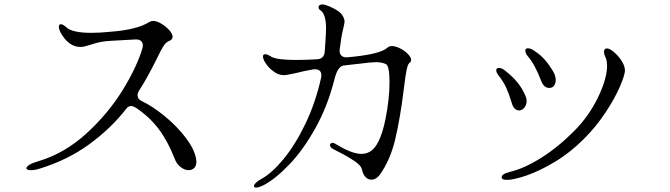

<svg xmlns="http://www.w3.org/2000/svg" viewBox="-20 -807 3040 871"><path d="M121 -35Q100 -35 100 -44Q100 -51 113.5 -59.5Q127 -68 155 -76Q273 -111 372.5 -202Q472 -293 537.5 -400Q603 -507 627 -591Q628 -595 628 -601Q628 -614 619 -621.5Q610 -629 594 -628L486 -622Q453 -620 436 -616.5Q419 -613 397 -606L370 -598Q358 -594 344 -594Q305 -594 273 -632Q247 -665 247 -686Q247 -697 256 -697Q266 -697 280 -684Q307 -658 394 -658Q434 -658 481 -663Q602 -672 657 -707Q665 -712 674 -712Q691 -712 712 -699.5Q733 -687 748 -670Q763 -653 763 -640Q763 -627 747 -621Q733 -616 721 -597Q709 -578 688 -534Q645 -448 611 -396Q604 -385 604 -375Q604 -357 624 -348Q672 -325 726 -281Q780 -237 820 -185.5Q860 -134 869 -90Q871 -78 871 -74Q871 -55 861 -45Q851 -35 836 -35Q818 -35 799.5 -49Q781 -63 772 -88Q741 -167 700 -221.5Q659 -276 597 -318Q584 -326 575 -326Q562 -326 554 -315Q484 -225 385.5 -153Q287 -81 160 -42Q139 -35 121 -35Z M1143 44Q1132 44 1132 37Q1132 31 1140.5 22.5Q1149 14 1165 5Q1212 -20 1265.5 -84.5Q1319 -149 1365.5 -245.5Q1412 -342 1437 -456Q1438 -459 1438 -465Q1438 -481 1428 -488Q1418 -495 1400 -492Q1359 -485 1320 -475Q1280 -466 1268 -466Q1254 -466 1241.5 -471Q1229 -476 1213 -489Q1196 -503 1184.5 -521Q1173 -539 1173 -551Q1173 -561 1183 -561Q1194 -561 1210 -550Q1235 -535 1323 -535Q1367 -535 1417 -538Q1450 -539 1453 -572Q1454 -580 1457 -628Q1459 -660 1459 -679Q1459 -743 1434 -760Q1425 -766 1425 -774Q1425 -780 1429.5 -783.5Q1434 -787 1442 -787Q1457 -787 1489.5 -771Q1522 -755 1533 -738Q1543 -722 1543 -710Q1543 -703 1540 -690.5Q1537 -678 1535 -668Q1529 -646 1521 -583Q1519 -565 1528 -555.5Q1537 -546 1555 -547Q1705 -560 1738 -591Q1745 -598 1758 -598Q1774 -598 1795 -587.5Q1816 -577 1830.5 -562Q1845 -547 1845 -535Q1845 -526 1837 -521Q1830 -516 1824.5 -489.5Q1819 -463 1812 -404Q1796 -274 1773.5 -177.5Q1751 -81 1702 -13Q1686 8 1664 8Q1650 8 1638.5 -3.5Q1627 -15 1622 -38Q1618 -57 1585 -78.5Q1552 -100 1525 -113.5Q1498 -127 1491 -131Q1477 -139 1477 -149Q1477 -153 1480 -156Q1483 -159 1488 -159Q1496 -159 1506 -152Q1576 -109 1619 -109Q1658 -109 1682 -141Q1711 -179 1729 -268.5Q1747 -358 1747 -435Q1747 -507 1731 -516Q1713 -525 1685 -525Q1666 -525 1602 -517Q1590 -516 1575 -514Q1560 -512 1541 -510Q1526 -509 1515 -492.5Q1504 -476 1496 -443Q1466 -325 1411.5 -227Q1357 -129 1295 -63.5Q1233 2 1178 32Q1154 44 1143 44Z M2256 -2Q2254 -17 2292 -27Q2357 -42 2435 -91Q2513 -140 2587 -215Q2653 -282 2693.5 -366.5Q2734 -451 2734 -509Q2734 -527 2729 -542Q2720 -560 2720 -572Q2720 -581 2725.5 -585Q2731 -589 2741 -586Q2753 -582 2771 -565.5Q2789 -549 2802 -527.5Q2815 -506 2815 -487Q2815 -468 2793 -416Q2771 -364 2728.5 -299Q2686 -234 2628 -176Q2565 -113 2495 -71.5Q2425 -30 2367.5 -10.5Q2310 9 2280 9Q2256 9 2256 -2ZM2436 -438Q2406 -516 2375 -551Q2363 -566 2363 -577Q2363 -588 2375 -588Q2390 -588 2409 -573Q2454 -544 2491 -480Q2501 -461 2501 -444Q2501 -428 2493 -418Q2485 -408 2472 -408Q2448 -408 2436 -438ZM2302 -339Q2288 -384 2276 -410Q2264 -436 2243 -463Q2231 -478 2231 -488Q2231 -499 2245 -499Q2257 -499 2276 -483Q2307 -458 2327.5 -433Q2348 -408 2363 -374Q2369 -361 2369 -349Q2369 -331 2358.5 -318.5Q2348 -306 2335 -306Q2324 -306 2315 -314.5Q2306 -323 2302 -339Z"/></svg>

Font: Hina Mincho
Style: Regular
Weight: 400
Designer: satsuyako
Foundry: satsuyako
Version: Version 1.100